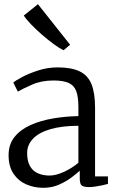

<svg xmlns="http://www.w3.org/2000/svg" viewBox="-20 -885 558 916"><path d="M186.5 11Q142.5 11 105 -5.5Q67.5 -22 44.2 -56.5Q21 -91 21 -145Q21 -197 49.8 -232.2Q78.5 -267.5 126.5 -288.8Q174.5 -310 233.5 -320Q292.5 -330 354 -331V-373.5Q354 -422.5 343.8 -450Q333.5 -477.5 307.8 -489.2Q282 -501 235.5 -501Q177.5 -501 133.5 -481.5Q89.5 -462 65 -448L43.5 -491Q53 -500 85.2 -517.2Q117.5 -534.5 162.5 -549Q207.5 -563.5 255 -563.5Q321 -563.5 360.2 -544.5Q399.5 -525.5 416.5 -483.2Q433.5 -441 433.5 -371.5V-43.5H495V-7.5Q484 -4.5 468.2 -1Q452.5 2.5 435.2 5Q418 7.5 403 7.5Q381.5 7.5 371 0.8Q360.5 -6 360.5 -34.5V-70.5Q348.5 -59.5 323.2 -40Q298 -20.5 263.2 -4.8Q228.5 11 186.5 11ZM216 -47.5Q247 -47.5 285.5 -65.2Q324 -83 354 -108.5V-285Q272 -284.5 217.8 -268Q163.5 -251.5 136.5 -222.2Q109.5 -193 109.5 -155Q109.5 -115.5 123.5 -91.8Q137.5 -68 161.8 -57.8Q186 -47.5 216 -47.5ZM282.5 -645.5Q264.5 -654 236.8 -674.2Q209 -694.5 179.5 -720.2Q150 -746 126.8 -770.2Q103.5 -794.5 93.5 -811L161 -865L314.5 -671.5L283.5 -645.5Z"/></svg>

Font: Merriweather 24pt Light
Style: Regular
Weight: 300
Designer: Eben Sorkin
Foundry: Eben Sorkin
Version: Version 2.100